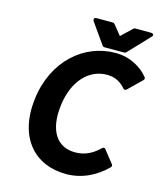

<svg xmlns="http://www.w3.org/2000/svg" viewBox="-125 -923 871 1038"><g transform="rotate(15 310.5 -404.5)"><path d="M76 -325C49 -102 169 24 343 24C429 24 506 -12 569 -75C573 -79 574 -86 570 -91L514 -162C508 -170 500 -166 496 -162C456 -123 414 -102 360 -102C259 -102 203 -183 221 -328C239 -471 321 -552 420 -552C466 -552 497 -534 525 -502C530 -496 538 -498 543 -503L617 -575C622 -580 623 -587 619 -592C582 -638 517 -678 434 -678C259 -678 103 -545 76 -325ZM501 -833C498 -833 495 -832 492 -829L432 -772L386 -829C384 -831 381 -833 377 -833H287C262 -833 275 -812 275 -812L357 -696C359 -693 362 -692 366 -692H478C482 -692 485 -693 488 -696L598 -812C616 -831 591 -833 591 -833Z"/></g></svg>

Font: Falling Sky
Style: BdObl
Weight: 700
Designer: Paul D. Hunt
Foundry: Adobe Systems Incorporated
Version: Version 1.02